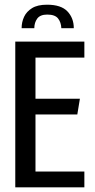

<svg xmlns="http://www.w3.org/2000/svg" viewBox="-20 -797 404 817"><path d="M180 -777Q240 -777 267 -748.5Q294 -720 294 -677H241Q240 -702 227 -718.5Q214 -735 181 -735Q151 -735 138.5 -718Q126 -701 126 -677H72Q72 -703 82.5 -725.5Q93 -748 116.5 -762.5Q140 -777 180 -777ZM45 -620H339V-552H131V-377H320L309 -310H131V-67H339V0H45Z"/></svg>

Font: Smooch Sans Thin SemiBold
Style: Regular
Weight: 600
Version: Version 1.010